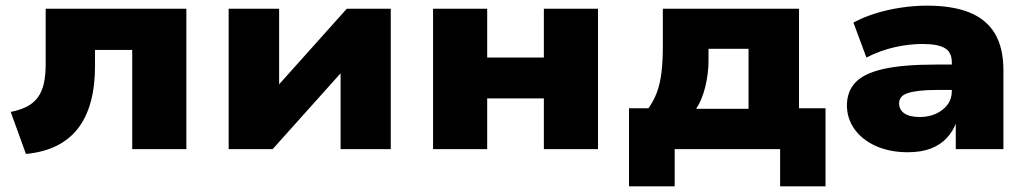

<svg xmlns="http://www.w3.org/2000/svg" viewBox="-20 -529 3654 681"><path d="M72 17 18 -132Q53 -139 76.5 -151.5Q100 -164 114.5 -184Q129 -204 135.5 -233Q142 -262 142 -301V-498H641V0H449V-352H317V-294Q317 -224 302 -168.5Q287 -113 257 -74Q227 -35 181 -12Q135 11 72 17Z M791 0V-498H970V-192H936L1210 -498H1366V0H1188V-307H1222L947 0Z M1516 0V-498H1708V-325H1909V-498H2101V0H1909V-180H1708V0Z M2211 132V-145H2280Q2299 -172 2310 -201.5Q2321 -231 2326 -270.5Q2331 -310 2331 -364V-498H2814V-145H2908V132H2747V0H2373V132ZM2449 -143H2635V-356H2493V-314Q2493 -268 2481.5 -221Q2470 -174 2449 -143Z M3200 11Q3137 11 3088 -10.5Q3039 -32 3011.5 -70Q2984 -108 2984 -155Q2984 -205 3014.5 -237Q3045 -269 3114 -284.5Q3183 -300 3299 -300H3377V-210H3303Q3267 -210 3241 -207Q3215 -204 3199 -198.5Q3183 -193 3176 -184Q3169 -175 3169 -162Q3169 -140 3187.5 -127Q3206 -114 3243 -114Q3274 -114 3299.5 -125.5Q3325 -137 3340.5 -157.5Q3356 -178 3356 -206V-308Q3356 -344 3331 -358.5Q3306 -373 3252 -373Q3204 -373 3153 -361.5Q3102 -350 3053 -325L3007 -449Q3042 -468 3085.5 -481.5Q3129 -495 3176 -502Q3223 -509 3268 -509Q3358 -509 3418 -485Q3478 -461 3508.5 -410.5Q3539 -360 3539 -279V0H3370V-98H3373Q3361 -64 3338 -39.5Q3315 -15 3281 -2Q3247 11 3200 11Z"/></svg>

Font: Nunito Sans 10pt SemiExpanded Black
Style: Regular
Weight: 900
Width: 6
Designer: Vernon Adams
Foundry: Vernon Adams
Version: Version 3.101;gftools[0.9.27]